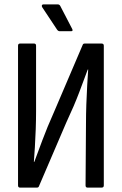

<svg xmlns="http://www.w3.org/2000/svg" viewBox="-20 -853 554 873"><path d="M71 0Q62 0 62 -10V-645Q62 -655 71 -655H135Q144 -655 144 -645V-347Q144 -309 142.5 -265.5Q141 -222 138.5 -182.5Q136 -143 134 -117H136Q151 -157 172.5 -215Q194 -273 227 -347L356 -649Q358 -655 365 -655H442Q452 -655 452 -645V-10Q452 0 442 0H378Q369 0 369 -10L371 -295Q371 -332 372.5 -377.5Q374 -423 376.5 -465.5Q379 -508 381 -537H379Q363 -494 340.5 -434Q318 -374 281 -295L157 -6Q155 0 148 0ZM252 -711Q244 -711 239 -719L172 -820Q169 -825 170.5 -829Q172 -833 177 -833H243Q250 -833 254 -826L308 -722Q314 -711 303 -711Z"/></svg>

Font: Sofia Sans Condensed Medium
Style: Regular
Weight: 500
Designer: Botio Nikoltchev, Ani Petrova
Foundry: lettersoup
Version: Version 4.101; ttfautohint (v1.8.4.7-5d5b)